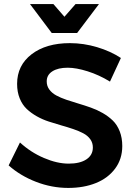

<svg xmlns="http://www.w3.org/2000/svg" viewBox="-20 -925 668 953"><path d="M362.8 -761.2H236.8L128.9 -904.8H245.1L299.8 -841.8L355 -904.8H471.2ZM211.9 -521Q211.9 -498 224.9 -480.5Q237.8 -462.9 259.5 -451.2Q281.2 -439.5 309.3 -429.9Q337.4 -420.4 368.7 -411.1Q399.9 -401.9 430.9 -390.9Q461.9 -379.9 490 -363.8Q518.1 -347.7 539.8 -326.7Q561.5 -305.7 574.2 -273.2Q586.9 -240.7 586.9 -200.2Q586.9 -136.2 551.8 -88.6Q516.6 -41 456.3 -16.6Q396 7.8 318.8 7.8Q236.8 7.8 158.7 -22.5Q80.6 -52.7 22.9 -104L79.1 -217.8Q132.3 -168.9 198 -140.9Q263.7 -112.8 320.8 -112.8Q377 -112.8 408.9 -134Q440.9 -155.3 440.9 -192.9Q440.9 -216.3 428 -234.1Q415 -252 393.3 -263.4Q371.6 -274.9 343.5 -284.4Q315.4 -293.9 284.2 -302.7Q252.9 -311.5 221.7 -321.8Q190.4 -332 162.4 -347.9Q134.3 -363.8 112.5 -384.3Q90.8 -404.8 77.9 -436.5Q64.9 -468.3 64.9 -508.8Q64.9 -600.6 137 -655.8Q209 -710.9 327.1 -710.9Q395 -710.9 461.9 -690.9Q528.8 -670.9 580.1 -637.2L525.9 -520Q471.7 -553.2 415 -571Q358.4 -588.9 315.9 -588.9Q268.1 -588.9 240 -571Q211.9 -553.2 211.9 -521Z"/></svg>

Font: Montserrat-Arabic Medium
Style: Regular
Weight: 500
Designer: Mohamed Gaber
Foundry: Kief Type Foundry
Version: Version 5.008;PS 005.008;hotconv 1.0.88;makeotf.lib2.5.64775